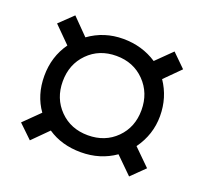

<svg xmlns="http://www.w3.org/2000/svg" viewBox="-90 -651 723 680"><g transform="rotate(20 271.5 -311.5)"><path d="M271.5 -462Q207 -462 165 -419.5Q123 -377 123 -312.5Q123 -248 165 -205.5Q207 -163 271.5 -163Q336 -163 378 -205Q420 -247 420 -311.5Q420 -376 378 -419Q336 -462 271.5 -462ZM93 -183Q55 -236 55 -308.5Q55 -381 95 -437L34 -498L85 -547L145 -486Q202 -527 273.5 -527Q345 -527 401 -490L459 -547L509 -498L451 -440Q489 -384 489 -314Q489 -244 447 -186L509 -125L459 -76L397 -137Q341 -98 268.5 -98Q196 -98 143 -134L85 -76L34 -125Z"/></g></svg>

Font: Hind Jalandhar
Style: Regular
Weight: 400
Designer: Namrata Goyal
Foundry: Indian Type Foundry
Version: Version 0.702;PS 1.0;hotconv 1.0.81;makeotf.lib2.5.63406